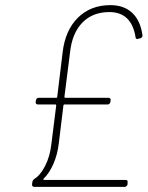

<svg xmlns="http://www.w3.org/2000/svg" viewBox="-20 -728 575 748"><path d="M152 -27H469Q479 -27 477 -17V-10Q476 -6 473 -3Q470 0 466 0H113Q109 0 106.5 -3Q104 -6 105 -10L106 -19Q108 -27 114 -31Q138 -46 156.5 -83Q175 -120 180 -166L199 -317Q199 -321 196 -321H128Q123 -321 120.5 -324Q118 -327 119 -331L120 -337Q122 -347 131 -347H199Q203 -347 203 -351L224 -524Q234 -610 283.5 -659Q333 -708 410 -708Q463 -708 495 -678Q527 -648 535 -591V-589Q535 -582 527 -579L519 -577L515 -576Q508 -576 508 -584Q492 -681 406 -681Q341 -681 301 -640Q261 -599 253 -525L231 -351Q231 -347 235 -347H402Q407 -347 409.5 -344Q412 -341 411 -337L410 -331Q408 -321 399 -321H231Q230 -321 228.5 -320Q227 -319 227 -317L209 -169Q204 -126 188 -89.5Q172 -53 150 -32Q148 -30 149 -28.5Q150 -27 152 -27Z"/></svg>

Font: Barlow Semi Condensed Thin
Style: Italic
Weight: 250
Width: 4
Italic angle: -7°
Designer: Jeremy Tribby
Foundry: Tribby Type
Version: Version 1.408